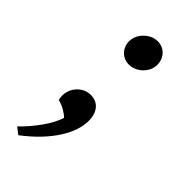

<svg xmlns="http://www.w3.org/2000/svg" viewBox="-209 -528 761 761"><g transform="rotate(45 171.0 -148.0)"><path d="M175.3 -328.1Q161.1 -328.1 149.2 -333.5Q137.2 -338.9 128.7 -347.9Q120.1 -356.9 115.5 -368.9Q110.8 -380.9 110.8 -394Q110.8 -409.7 117.4 -424.1Q124 -438.5 135.3 -449.7Q146.5 -460.9 161.1 -467.8Q175.8 -474.6 192.4 -474.6Q206.5 -474.6 218.3 -469.2Q230 -463.9 238.5 -454.6Q247.1 -445.3 251.7 -433.1Q256.3 -420.9 256.3 -407.2Q256.3 -391.6 249.8 -377.4Q243.2 -363.3 232.2 -352.3Q221.2 -341.3 206.5 -334.7Q191.9 -328.1 175.3 -328.1ZM36.1 158.2Q54.7 140.1 71.8 120.1Q88.9 100.1 103.3 79.6Q117.7 59.1 127.9 39.6Q138.2 20 143.6 2.9Q138.7 -2 131.1 -7.6Q123.5 -13.2 115 -18.1Q106.4 -22.9 97.2 -26.6Q87.9 -30.3 79.1 -32.2Q77.1 -37.1 76.4 -44.2Q75.7 -51.3 75.7 -56.6Q75.7 -69.8 81.1 -84Q86.4 -98.1 96.7 -109.9Q106.9 -121.6 121.8 -129.2Q136.7 -136.7 155.8 -136.7Q168 -136.7 179.7 -132.3Q191.4 -127.9 200.7 -118.4Q210 -108.9 215.6 -93.8Q221.2 -78.6 221.2 -57.6Q221.2 -32.7 212.2 -4.6Q203.1 23.4 184.1 54Q165 84.5 135.3 116.2Q105.5 147.9 64 179.7Z"/></g></svg>

Font: Proza Libre
Style: Italic
Weight: 400
Designer: Jasper de Waard
Foundry: Jasper de Waard
Version: Version 1.000; ttfautohint (v1.4.1.8-43bc)